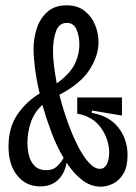

<svg xmlns="http://www.w3.org/2000/svg" viewBox="-20 -689 512 721"><path d="M131 11Q78 11 45 -29.5Q12 -70 12 -139Q12 -211 46 -260Q80 -309 129 -338Q117 -388 111.5 -431.5Q106 -475 106 -504Q106 -546 118.5 -583.5Q131 -621 158.5 -645Q186 -669 230 -669Q272 -669 298.5 -647.5Q325 -626 337.5 -594.5Q350 -563 350 -531Q350 -480 316.5 -427.5Q283 -375 203 -333Q216 -282 233.5 -232.5Q251 -183 271.5 -142.5Q292 -102 313.5 -78.5Q335 -55 355 -55Q372 -55 381 -72Q390 -89 390 -115Q390 -165 359.5 -208.5Q329 -252 270 -262V-323H438V-255L325 -274V-265Q390 -254 424.5 -210Q459 -166 459 -106Q459 -63 443.5 -37Q428 -11 404.5 0.5Q381 12 359 12Q321 12 289 -12.5Q257 -37 230 -78Q223 -37 197.5 -13Q172 11 131 11ZM179 -497Q179 -471 183 -440Q187 -409 193 -376Q241 -410 259.5 -446.5Q278 -483 278 -522Q278 -553 267.5 -578Q257 -603 231 -603Q202 -603 190.5 -572Q179 -541 179 -497ZM83 -152Q83 -128 89 -104.5Q95 -81 110.5 -65.5Q126 -50 155 -50Q177 -50 191.5 -62Q206 -74 219 -96Q193 -139 173.5 -191Q154 -243 139 -295Q109 -268 96 -230Q83 -192 83 -152Z"/></svg>

Font: Bricolage Grotesque 48pt Condensed Light
Style: Regular
Weight: 300
Width: 3
Designer: Mathieu Triay
Foundry: Atelier Triay
Version: Version 1.000; ttfautohint (v1.8.4.7-5d5b);gftools[0.9.32]